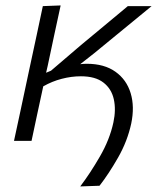

<svg xmlns="http://www.w3.org/2000/svg" viewBox="-20 -518 578 706"><path d="M275 167.5Q311.5 119.5 347.5 57.2Q383.5 -5 397 -68Q407 -114.5 398.5 -153Q390 -191.5 360.2 -214.5Q330.5 -237.5 277.5 -237.5Q242.5 -237.5 207 -228.2Q171.5 -219 139 -200.5Q127 -145.5 117 -98.8Q107 -52 96 0H31.5Q43.5 -55.5 54.5 -106.8Q65.5 -158 78.5 -219.5L89.5 -271Q103 -334.5 114.5 -387.2Q126 -440 137.5 -495.5L203 -498Q191 -443 179.5 -389.5Q168 -336 155.5 -276.5L149.5 -250.5Q158.5 -254.5 167.5 -258L278 -352.5Q321 -388 364.2 -424Q407.5 -460 450 -495.5H537.5Q484.5 -452 431.8 -408.8Q379 -365.5 326 -322L275 -282Q287.5 -283.5 299 -283.5Q363.5 -283.5 404.5 -254.2Q445.5 -225 460.5 -175.2Q475.5 -125.5 462.5 -63.5Q448.5 1 414.5 60.8Q380.5 120.5 346 165Z"/></svg>

Font: Commissioner Light
Style: Italic
Weight: 300
Italic angle: -12°
Designer: Kostas Bartsokas
Foundry: Kostas Bartsokas
Version: Version 1.000; ttfautohint (v1.8.3)